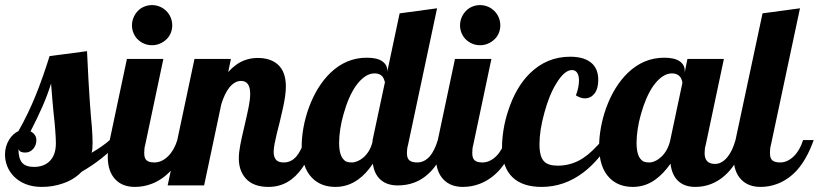

<svg xmlns="http://www.w3.org/2000/svg" viewBox="-52 -733 3237 759"><path d="M2.9 -35.6Q-14.6 -53.7 -23.4 -75.9Q-32.2 -98.1 -32.2 -122.1Q-32.2 -154.8 -15.6 -181.2Q-1 -204.6 21 -214.8Q60.1 -284.2 88.9 -355.5Q117.7 -426.8 144 -511.2L292 -530.8Q297.9 -403.8 302.7 -335.9Q307.6 -266.1 311 -233.4Q314 -195.3 314 -167Q314 -141.6 310.1 -128.9Q355 -155.3 381.8 -179.2H423.8Q388.2 -137.7 350.3 -107.9Q312.5 -78.1 271 -54.2Q241.2 -22.9 196.3 -7.8Q157.2 5.9 113.8 5.9Q77.6 5.9 49.8 -5.1Q22 -16.1 2.9 -35.6ZM142.1 -93.8Q168.9 -118.2 168.9 -166Q168.9 -186 166.5 -216.3L164.1 -246.1Q159.7 -284.7 155.3 -335.4L149.9 -402.8Q135.7 -357.4 116.2 -312.7Q96.7 -268.1 68.8 -213.9Q91.8 -201.2 91.8 -179.2Q91.8 -159.7 80.1 -145.5Q67.4 -129.9 47.9 -129.9Q38.1 -129.9 31.5 -132.6Q24.9 -135.3 21 -143.1Q21 -106.9 35.2 -90.1Q49.3 -73.2 82 -73.2Q119.6 -73.2 142.1 -93.8Z M492.7 -577.1Q481.9 -587.4 475.8 -602.1Q469.7 -616.7 469.7 -632.8Q469.7 -648.9 475.8 -663.6Q481.9 -678.2 492.7 -689.5Q503.4 -700.7 518.1 -706.8Q532.7 -712.9 548.8 -712.9Q564.9 -712.9 579.6 -706.8Q594.2 -700.7 605.5 -689.5Q616.7 -678.2 622.8 -663.6Q628.9 -648.9 628.9 -632.8Q628.9 -616.7 622.8 -602.1Q616.7 -587.4 605.5 -577.1Q594.2 -566.4 579.6 -560.3Q564.9 -554.2 548.8 -554.2Q532.7 -554.2 518.1 -560.3Q503.4 -566.4 492.7 -577.1ZM405.3 -22.5Q374 -53.7 374 -113.8Q374 -142.1 381.8 -179.2L449.7 -500H593.8L522 -160.2Q518.1 -147.5 518.1 -127.9Q518.1 -107.4 527.6 -99.1Q537.1 -90.8 558.6 -90.8Q573.2 -90.8 587.2 -97.4Q601.1 -104 612.8 -115.7Q636.7 -139.6 648.9 -179.2H690.9Q664.1 -103.5 623.5 -58.6Q589.4 -22 546.4 -5.9Q515.1 5.9 481 5.9Q433.1 5.9 405.3 -22.5Z M918 -29.3Q892.1 -59.6 892.1 -106.9Q892.1 -129.4 897.7 -159.2Q903.3 -189 914.6 -235.8Q925.8 -283.7 931.4 -312.3Q937 -340.8 937 -361.8Q937 -413.1 900.9 -413.1Q875.5 -413.1 854 -386.2Q835.9 -363.3 822.8 -320.8L754.9 0H610.8L716.8 -500H860.8L850.1 -448.2Q879.4 -481 913.1 -494.1Q938 -503.9 966.8 -503.9Q1017.6 -503.9 1046.9 -477.5Q1078.1 -448.7 1078.1 -391.1Q1078.1 -356.4 1065.4 -300.8Q1062 -284.7 1054.2 -252.4Q1040 -198.2 1033.7 -166Q1029.8 -145.5 1029.8 -132.8Q1029.8 -112.8 1038.8 -101.8Q1047.9 -90.8 1069.8 -90.8Q1099.6 -90.8 1120.1 -115.2Q1135.7 -133.8 1153.8 -179.2H1195.8Q1158.7 -69.3 1102.1 -25.4Q1062 5.9 1009.8 5.9Q947.8 5.9 918 -29.3Z M1181.6 -29.8Q1140.6 -71.8 1140.6 -154.8Q1140.6 -189.9 1147.7 -229Q1154.8 -268.1 1168.5 -306.2Q1199.7 -392.1 1253.9 -444.8Q1316.4 -504.9 1397.9 -504.9Q1438.5 -504.9 1458.7 -491Q1479 -477.1 1479 -454.1V-450.2L1527.8 -680.2L1675.8 -700.2L1561 -160.2Q1556.6 -145.5 1556.6 -127.9Q1556.6 -107.4 1566.4 -99.1Q1576.2 -90.8 1597.7 -90.8Q1625.5 -90.8 1647.5 -115.7Q1666 -137.7 1678.7 -179.2H1720.7Q1694.3 -104 1655.8 -60.5Q1623 -24.4 1583 -10.3Q1554.2 0 1520 0Q1478.5 0 1453.1 -22Q1427.7 -43.9 1421.9 -85.9Q1395 -45.4 1363.8 -23.4Q1323.2 5.9 1273.9 5.9Q1216.8 5.9 1181.6 -29.8ZM1385.7 -111.3Q1412.1 -135.3 1420.9 -173.8V-179.2L1469.7 -408.2Q1466.3 -421.9 1460 -430.2Q1449.7 -442.9 1428.7 -442.9Q1408.7 -442.9 1389.9 -429.7Q1371.1 -416.5 1354.5 -393.1Q1325.2 -350.6 1306.2 -282.2Q1297.4 -252 1293 -222.4Q1288.6 -192.9 1288.6 -168.9Q1288.6 -119.1 1307.1 -101.6Q1313.5 -94.7 1321.3 -92.8Q1329.1 -90.8 1338.9 -90.8Q1349.6 -90.8 1362.1 -96.2Q1374.5 -101.6 1385.7 -111.3Z M1789.6 -577.1Q1778.8 -587.4 1772.7 -602.1Q1766.6 -616.7 1766.6 -632.8Q1766.6 -648.9 1772.7 -663.6Q1778.8 -678.2 1789.6 -689.5Q1800.3 -700.7 1814.9 -706.8Q1829.6 -712.9 1845.7 -712.9Q1861.8 -712.9 1876.5 -706.8Q1891.1 -700.7 1902.3 -689.5Q1913.6 -678.2 1919.7 -663.6Q1925.8 -648.9 1925.8 -632.8Q1925.8 -616.7 1919.7 -602.1Q1913.6 -587.4 1902.3 -577.1Q1891.1 -566.4 1876.5 -560.3Q1861.8 -554.2 1845.7 -554.2Q1829.6 -554.2 1814.9 -560.3Q1800.3 -566.4 1789.6 -577.1ZM1702.1 -22.5Q1670.9 -53.7 1670.9 -113.8Q1670.9 -142.1 1678.7 -179.2L1746.6 -500H1890.6L1818.8 -160.2Q1814.9 -147.5 1814.9 -127.9Q1814.9 -107.4 1824.5 -99.1Q1834 -90.8 1855.5 -90.8Q1870.1 -90.8 1884 -97.4Q1897.9 -104 1909.7 -115.7Q1933.6 -139.6 1945.8 -179.2H1987.8Q1960.9 -103.5 1920.4 -58.6Q1886.2 -22 1843.3 -5.9Q1812 5.9 1777.8 5.9Q1730 5.9 1702.1 -22.5Z M1975.1 -31.2Q1932.6 -70.8 1932.6 -152.8Q1932.6 -183.6 1938.7 -221.4Q1944.8 -259.3 1957.5 -296.9Q1987.3 -388.2 2042 -442.4Q2109.4 -508.8 2201.7 -508.8Q2261.7 -508.8 2290.5 -480Q2313 -457 2313 -417Q2313 -381.8 2297.4 -362.3Q2282.7 -344.2 2259.8 -344.2Q2243.2 -344.2 2224.6 -356Q2236.8 -387.7 2236.8 -415Q2236.8 -434.1 2229.7 -445.1Q2222.7 -456.1 2209 -456.1Q2179.7 -456.1 2147.9 -404.3Q2119.1 -358.4 2100.1 -287.6Q2080.6 -218.3 2080.6 -162.1Q2080.6 -113.3 2099.1 -94.7Q2115.2 -78.1 2152.8 -78.1Q2207 -78.1 2252 -107.4Q2271 -119.6 2288.6 -136.5Q2306.2 -153.3 2329.6 -179.2H2363.8Q2316.4 -99.1 2254.9 -51.8Q2179.2 5.9 2088.9 5.9Q2015.1 5.9 1975.1 -31.2Z M2357.4 -29.8Q2316.4 -71.8 2316.4 -154.8Q2316.4 -189.9 2323.5 -229Q2330.6 -268.1 2344.2 -306.2Q2375.5 -392.1 2429.7 -444.8Q2492.2 -504.9 2573.7 -504.9Q2614.3 -504.9 2634.5 -491Q2654.8 -477.1 2654.8 -454.1V-446.8L2665.5 -500H2809.6L2737.8 -160.2Q2733.4 -145.5 2733.4 -127.9Q2733.4 -85 2774.4 -85Q2801.8 -85 2824.2 -112.8Q2843.3 -136.2 2855.5 -179.2H2897.5Q2870.6 -103 2832.5 -58.6Q2800.3 -22 2759.8 -5.9Q2730 5.9 2696.8 5.9Q2654.3 5.9 2629.2 -17.3Q2604 -40.5 2598.6 -85.9Q2570.3 -45.9 2539.1 -23.4Q2499 5.9 2449.7 5.9Q2392.6 5.9 2357.4 -29.8ZM2562.5 -113.3Q2588.9 -138.7 2597.7 -179.2L2645.5 -404.8Q2645.5 -409.7 2643.3 -416.3Q2641.1 -422.9 2637.2 -428.7Q2625.5 -442.9 2604.5 -442.9Q2584.5 -442.9 2565.7 -429.7Q2546.9 -416.5 2530.3 -393.1Q2501 -350.6 2481.9 -282.2Q2473.1 -252 2468.8 -222.4Q2464.4 -192.9 2464.4 -168.9Q2464.4 -119.1 2482.9 -101.6Q2489.3 -94.7 2497.1 -92.8Q2504.9 -90.8 2514.6 -90.8Q2525.9 -90.8 2538.3 -96.7Q2550.8 -102.5 2562.5 -113.3Z M2878.9 -22.5Q2847.7 -53.7 2847.7 -113.8Q2847.7 -142.1 2855.5 -179.2L2962.4 -680.2L3110.4 -700.2L2995.6 -160.2Q2991.7 -147.5 2991.7 -127.9Q2991.7 -107.4 3001.2 -99.1Q3010.7 -90.8 3032.2 -90.8Q3046.9 -90.8 3060.8 -97.4Q3074.7 -104 3086.4 -115.7Q3110.4 -139.6 3122.6 -179.2H3164.6Q3137.7 -103.5 3097.2 -58.6Q3063 -22 3020 -5.9Q2988.8 5.9 2954.6 5.9Q2906.7 5.9 2878.9 -22.5Z"/></svg>

Font: Pattaya
Style: Regular
Weight: 400
Designer: Pablo Impallari / Thai characters Designed by Thanarat Vachiruckul and Suppakit Chalermlarp
Foundry: Pablo Impallari
Version: Version 2.000